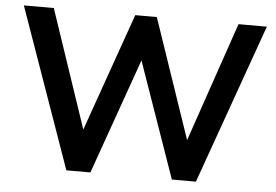

<svg xmlns="http://www.w3.org/2000/svg" viewBox="-50 -774 1214 843"><g transform="rotate(5 556.5 -352.5)"><path d="M271 0 22 -705H154L349 -127H309L513 -705H608L805 -127H770L968 -705H1093L842 0H736L546 -542H569L377 0Z"/></g></svg>

Font: NunitoSans3
Style: Bold
Weight: 700
Designer: Vernon Adams
Foundry: Vernon Adams
Version: Version 3.101;gftools[0.9.27]